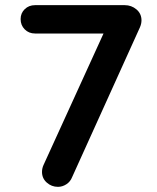

<svg xmlns="http://www.w3.org/2000/svg" viewBox="-20 -720 609 745"><path d="M205 5Q180 5 161.5 -11.5Q143 -28 143 -53Q143 -67 149 -80L394 -617L405 -590H116Q92 -590 76 -606Q60 -622 60 -646Q60 -669 76 -684.5Q92 -700 116 -700H464Q490 -700 509.5 -683.5Q529 -667 529 -641Q529 -628 523 -614L260 -33Q253 -15 237.5 -5Q222 5 205 5Z"/></svg>

Font: Quicksand Variable Light
Style: Regular
Weight: 300
Designer: Andrew Paglinawan
Foundry: Andrew Paglinawan
Version: Version 3.004